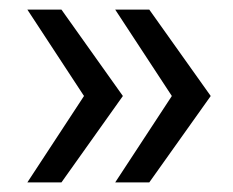

<svg xmlns="http://www.w3.org/2000/svg" viewBox="-20 -468 485 400"><path d="M108 -88H37L155 -268L37 -448H108L236 -268ZM291 -88H220L338 -268L220 -448H291L419 -268Z"/></svg>

Font: Mulish
Style: Regular
Weight: 400
Designer: Vernon Adams
Foundry: Vernon Adams
Version: Version 3.603; ttfautohint (v1.8.3)